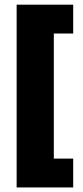

<svg xmlns="http://www.w3.org/2000/svg" viewBox="-20 -696 365 842"><path d="M53 126V-675.5H301V-549H216V-0.5H301V126Z"/></svg>

Font: Anek Odia ExtraBold
Style: Regular
Weight: 800
Designer: Yesha Goshar & Mahesh Sahu (Odia), Yesha Goshar (Latin)
Foundry: Ek Type
Version: Version 1.003